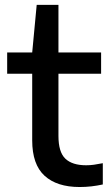

<svg xmlns="http://www.w3.org/2000/svg" viewBox="-20 -760 456 790"><path d="M307.5 9.5Q214 9.5 163.2 -37Q112.5 -83.5 112.5 -182.5V-544L131 -740H220.5V-201Q220.5 -134 249 -107Q277.5 -80 334.5 -80Q350.5 -80 366.5 -82.2Q382.5 -84.5 403 -88.5V-1Q380 4 356 6.8Q332 9.5 307.5 9.5ZM9.5 -456.5V-544H396V-456.5Z"/></svg>

Font: Encode Sans SemiExpanded Medium
Style: Regular
Weight: 500
Width: 6
Designer: Multiple Designers
Foundry: Impallari Type
Version: Version 3.002